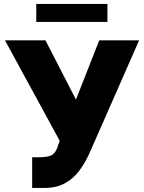

<svg xmlns="http://www.w3.org/2000/svg" viewBox="-20 -929 721 959"><path d="M140.6 9.8V-143.6H175.8Q222.7 -143.6 241.5 -156Q260.3 -168.5 270.5 -204.1L278.3 -225.6L4.9 -727.5H207L359.4 -431.6L475.6 -727.5H674.8L424.8 -159.2Q404.3 -114.7 375.7 -76.2Q347.2 -37.6 304.9 -13.9Q262.7 9.8 200.2 9.8ZM516.6 -909.2V-819.3H161.1V-909.2Z"/></svg>

Font: Inter Tight Black
Style: Regular
Weight: 900
Designer: Rasmus Andersson
Foundry: rsms
Version: Version 3.004; ttfautohint (v1.8.4.7-5d5b)